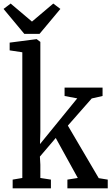

<svg xmlns="http://www.w3.org/2000/svg" viewBox="-38 -1034 612 1054"><path d="M31.5 0V-48L84.5 -57V-747L15 -757.5V-800L161.5 -819H163.5L183.5 -804V-309.5L181.5 -243L386 -494L316.5 -507V-553H525V-507L465.5 -493.5L334.5 -344.5L504 -56L553.5 -48V0H332V-48L389 -57L268 -276.5L181 -174.5L183.5 -130V-57L241.5 -48V0ZM95.5 -848 -18.5 -985 20.5 -1014.5 137.5 -915.5 254.5 -1014.5 293.5 -985 179 -848Z"/></svg>

Font: Merriweather 24pt SemiCondensed
Style: Regular
Weight: 400
Width: 4
Designer: Eben Sorkin
Foundry: Eben Sorkin
Version: Version 2.100